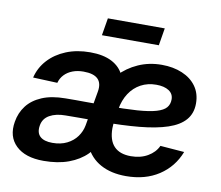

<svg xmlns="http://www.w3.org/2000/svg" viewBox="-80 -818 1065 925"><g transform="rotate(10 452.5 -355.5)"><path d="M188 8.3Q98.6 8.3 53 -35.6Q7.3 -79.6 20 -153.3Q27.3 -198.2 53.5 -232.4Q79.6 -266.6 126.2 -286.4Q172.9 -306.2 240.7 -306.6Q266.6 -307.1 290.8 -306.9Q314.9 -306.6 341.6 -306.6Q368.2 -306.6 401.4 -306.6L391.6 -226.1Q357.9 -226.1 323 -226.1Q288.1 -226.1 255.4 -225.6Q209 -225.6 178 -208.3Q147 -190.9 141.6 -156.2Q135.7 -120.6 155 -102.5Q174.3 -84.5 215.3 -84.5Q256.3 -84.5 286.6 -99.6Q316.9 -114.7 335.2 -140.1Q353.5 -165.5 358.9 -195.3L388.7 -365.7Q396 -406.7 375.2 -427.7Q354.5 -448.7 304.2 -448.7Q274.9 -448.7 251.2 -439.7Q227.5 -430.7 211.4 -413.8Q195.3 -397 189 -373.5L69.8 -378.4Q82 -428.2 116.5 -465.8Q150.9 -503.4 203.1 -524.7Q255.4 -545.9 320.3 -545.9Q384.8 -545.9 426.5 -524.2Q468.3 -502.4 485.6 -463.1Q502.9 -423.8 494.1 -371.1L457.5 -149.9L449.2 -146.5Q433.1 -100.1 398.4 -65.4Q363.8 -30.8 311 -11.2Q258.3 8.3 188 8.3ZM591.8 11.7Q519 11.7 467.8 -16.4Q416.5 -44.4 391.6 -98.6Q366.7 -152.8 372.1 -230.5Q375.5 -299.3 399.4 -357.2Q423.3 -415 463.1 -457.3Q502.9 -499.5 555.7 -522.9Q608.4 -546.4 670.4 -546.4Q726.6 -546.4 770.5 -527.8Q814.5 -509.3 839.4 -474.6Q864.3 -439.9 864.3 -391.1Q864.3 -342.8 836.4 -310.5Q808.6 -278.3 753.2 -259.8Q697.8 -241.2 616 -233.4Q534.2 -225.6 425.8 -225.6L439 -305.7Q531.2 -305.7 590.8 -309.8Q650.4 -314 684.1 -324Q717.8 -334 731.4 -350.1Q745.1 -366.2 745.1 -390.1Q745.1 -417.5 722.4 -432.4Q699.7 -447.3 660.6 -447.3Q618.7 -447.3 585.2 -429.2Q551.8 -411.1 530 -377.9Q508.3 -344.7 500.5 -299.3Q497.1 -279.3 494.1 -261.5Q491.2 -243.7 489.7 -229.2Q488.3 -214.8 488.3 -204.6Q488.3 -146 516.1 -116.5Q543.9 -86.9 598.6 -86.9Q646 -86.9 680.9 -107.2Q715.8 -127.4 731 -160.6L848.6 -151.4Q819.3 -75.7 752.7 -32Q686 11.7 591.8 11.7ZM653.3 -721.7 639.2 -636.7H360.8L375 -721.7Z"/></g></svg>

Font: Inter 20pt SemiBold
Style: Italic
Weight: 600
Italic angle: -9.3988°
Version: Version 4.001;git-66647c0bb